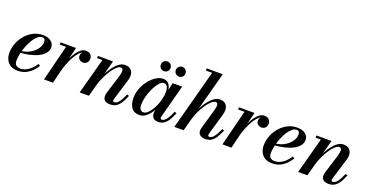

<svg xmlns="http://www.w3.org/2000/svg" viewBox="-31 -1461 4201 2181"><g transform="rotate(20 2069.5 -370.0)"><path d="M185 10Q133 10 98 -10.8Q63 -31.5 45.2 -67.8Q27.5 -104 27.5 -150Q27.5 -210 49.8 -267Q72 -324 111.8 -370Q151.5 -416 204.5 -443Q257.5 -470 318.5 -470Q383 -470 418.5 -440.8Q454 -411.5 454 -368.5Q454 -330.5 429 -299.2Q404 -268 360.2 -245.2Q316.5 -222.5 258.8 -209Q201 -195.5 135 -191.5V-213.5Q172.5 -216.5 206.2 -228Q240 -239.5 267.5 -258Q295 -276.5 315.2 -299.5Q335.5 -322.5 346.5 -348.2Q357.5 -374 357.5 -400Q357.5 -418.5 349 -431.2Q340.5 -444 320.5 -444Q296 -444 272.8 -427Q249.5 -410 228.5 -380.8Q207.5 -351.5 190 -315.2Q172.5 -279 160 -239.5Q147.5 -200 140.5 -162.5Q133.5 -125 133.5 -94Q133.5 -55.5 153.5 -39.5Q173.5 -23.5 204 -23.5Q238.5 -23.5 270.8 -38.8Q303 -54 331.5 -81Q360 -108 382.5 -144L406 -129Q384 -93 352.5 -61.2Q321 -29.5 279.5 -9.8Q238 10 185 10Z M500.5 0 609.5 -433.5H533V-460H721L609.5 0ZM628 -141Q637.5 -183.5 652 -229.2Q666.5 -275 686 -317.5Q705.5 -360 729.2 -394.5Q753 -429 780.8 -449.2Q808.5 -469.5 839 -469.5Q873 -469.5 894 -450.2Q915 -431 915 -400Q915 -371 897.2 -351.2Q879.5 -331.5 850.5 -331.5Q824 -331.5 805.8 -347.5Q787.5 -363.5 787.5 -390Q787.5 -417 805.2 -434.5Q823 -452 852 -452Q879.5 -452 896.8 -438.8Q914 -425.5 914 -400H887.5Q887.5 -420 874.8 -432Q862 -444 839 -444Q812 -444 787 -424.2Q762 -404.5 739.8 -371.8Q717.5 -339 699 -298.8Q680.5 -258.5 666.2 -217.5Q652 -176.5 643.5 -141Z M1302 10Q1258 10 1236.8 -8.2Q1215.5 -26.5 1215.5 -61Q1215.5 -71.5 1217.8 -83.8Q1220 -96 1223 -104.5L1287 -310Q1299 -348.5 1302.5 -374.5Q1306 -400.5 1299 -413.2Q1292 -426 1273 -426Q1254 -426 1227.5 -402.5Q1201 -379 1173 -338Q1145 -297 1120 -244.2Q1095 -191.5 1079 -133H1061Q1073 -177 1091.5 -224Q1110 -271 1134.2 -314.5Q1158.5 -358 1186.8 -393.2Q1215 -428.5 1246.5 -449Q1278 -469.5 1311.5 -469.5Q1354.5 -469.5 1378.8 -449.2Q1403 -429 1408.8 -395Q1414.5 -361 1402 -319.5L1324.5 -65.5Q1323.5 -61.5 1322.5 -56.2Q1321.5 -51 1321.5 -47Q1321.5 -39 1325.5 -34Q1329.5 -29 1338 -29Q1365.5 -29 1391.2 -60.5Q1417 -92 1446.5 -162.5L1472 -154Q1448.5 -95 1424 -58.8Q1399.5 -22.5 1370.2 -6.2Q1341 10 1302 10ZM932 0 1049 -433.5H984.5V-460H1168L1043.5 0Z M1656 10Q1589 10 1558 -34.2Q1527 -78.5 1527 -152.5Q1527 -210 1548.8 -266.2Q1570.5 -322.5 1606.8 -368.5Q1643 -414.5 1686.5 -442.2Q1730 -470 1773.5 -470Q1807 -470 1828.8 -453Q1850.5 -436 1861 -405.8Q1871.5 -375.5 1871.5 -335.5Q1871.5 -306.5 1864.8 -269.8Q1858 -233 1845 -194.2Q1832 -155.5 1813 -119Q1794 -82.5 1770 -53.5Q1746 -24.5 1717.5 -7.2Q1689 10 1656 10ZM1687.5 -34.5Q1710 -34.5 1733.2 -53.5Q1756.5 -72.5 1777.5 -104.8Q1798.5 -137 1815 -176.5Q1831.5 -216 1841.2 -257.8Q1851 -299.5 1851 -337Q1851 -365.5 1845 -385.8Q1839 -406 1827 -416.8Q1815 -427.5 1797 -427.5Q1775 -427.5 1752.2 -406.2Q1729.5 -385 1708.8 -350Q1688 -315 1671.5 -272.8Q1655 -230.5 1645.5 -187.5Q1636 -144.5 1636 -107.5Q1636 -73 1649.5 -53.8Q1663 -34.5 1687.5 -34.5ZM1885 10Q1842.5 10 1822.8 -10.2Q1803 -30.5 1803 -65Q1803 -73.5 1803.5 -80.5Q1804 -87.5 1805 -92.5L1821 -175L1847.5 -255L1862.5 -348.5L1889.5 -460H2004L1898 -61Q1896 -53.5 1896 -45.5Q1896 -38 1900 -32.8Q1904 -27.5 1913.5 -27.5Q1930 -27.5 1947 -40.8Q1964 -54 1982.2 -83.5Q2000.5 -113 2021.5 -162.5L2047 -154Q2024 -96 2000 -59.8Q1976 -23.5 1948 -6.8Q1920 10 1885 10ZM1930 -554Q1905.5 -554 1888.2 -571Q1871 -588 1871 -612.5Q1871 -637 1888.2 -654.2Q1905.5 -671.5 1930 -671.5Q1954.5 -671.5 1971.5 -654.2Q1988.5 -637 1988.5 -612.5Q1988.5 -588 1971.5 -571Q1954.5 -554 1930 -554ZM1749 -554Q1724.5 -554 1707.2 -571Q1690 -588 1690 -612.5Q1690 -637 1707.2 -654.2Q1724.5 -671.5 1749 -671.5Q1773.5 -671.5 1790.5 -654.2Q1807.5 -637 1807.5 -612.5Q1807.5 -588 1790.5 -571Q1773.5 -554 1749 -554Z M2076.5 0 2270 -723.5H2195V-750H2389L2189 0ZM2452 10Q2410.5 10 2387.8 -9.2Q2365 -28.5 2365 -60.5Q2365 -69.5 2367.5 -81.2Q2370 -93 2373.5 -105.5L2432.5 -310Q2444 -349.5 2447.8 -375.2Q2451.5 -401 2445.2 -413.5Q2439 -426 2420.5 -426Q2401 -426 2374 -402.8Q2347 -379.5 2318.5 -338.8Q2290 -298 2265 -245Q2240 -192 2224 -133H2208Q2219.5 -177 2237.8 -224Q2256 -271 2280.2 -314.8Q2304.5 -358.5 2333 -393.5Q2361.5 -428.5 2393.2 -449Q2425 -469.5 2458.5 -469.5Q2501.5 -469.5 2525 -449.2Q2548.5 -429 2553.8 -395.2Q2559 -361.5 2547 -319.5L2474 -65.5Q2473 -62 2472 -56.8Q2471 -51.5 2471 -47.5Q2471 -29 2487.5 -29Q2514.5 -29 2540.5 -60.5Q2566.5 -92 2596 -162.5L2621.5 -154Q2598 -95 2573.5 -58.8Q2549 -22.5 2519.8 -6.2Q2490.5 10 2452 10Z M2657.5 0 2766.5 -433.5H2690V-460H2878L2766.5 0ZM2785 -141Q2794.5 -183.5 2809 -229.2Q2823.5 -275 2843 -317.5Q2862.5 -360 2886.2 -394.5Q2910 -429 2937.8 -449.2Q2965.5 -469.5 2996 -469.5Q3030 -469.5 3051 -450.2Q3072 -431 3072 -400Q3072 -371 3054.2 -351.2Q3036.5 -331.5 3007.5 -331.5Q2981 -331.5 2962.8 -347.5Q2944.5 -363.5 2944.5 -390Q2944.5 -417 2962.2 -434.5Q2980 -452 3009 -452Q3036.5 -452 3053.8 -438.8Q3071 -425.5 3071 -400H3044.5Q3044.5 -420 3031.8 -432Q3019 -444 2996 -444Q2969 -444 2944 -424.2Q2919 -404.5 2896.8 -371.8Q2874.5 -339 2856 -298.8Q2837.5 -258.5 2823.2 -217.5Q2809 -176.5 2800.5 -141Z M3259.5 10Q3207.5 10 3172.5 -10.8Q3137.5 -31.5 3119.8 -67.8Q3102 -104 3102 -150Q3102 -210 3124.2 -267Q3146.5 -324 3186.2 -370Q3226 -416 3279 -443Q3332 -470 3393 -470Q3457.5 -470 3493 -440.8Q3528.5 -411.5 3528.5 -368.5Q3528.5 -330.5 3503.5 -299.2Q3478.5 -268 3434.8 -245.2Q3391 -222.5 3333.2 -209Q3275.5 -195.5 3209.5 -191.5V-213.5Q3247 -216.5 3280.8 -228Q3314.5 -239.5 3342 -258Q3369.5 -276.5 3389.8 -299.5Q3410 -322.5 3421 -348.2Q3432 -374 3432 -400Q3432 -418.5 3423.5 -431.2Q3415 -444 3395 -444Q3370.5 -444 3347.2 -427Q3324 -410 3303 -380.8Q3282 -351.5 3264.5 -315.2Q3247 -279 3234.5 -239.5Q3222 -200 3215 -162.5Q3208 -125 3208 -94Q3208 -55.5 3228 -39.5Q3248 -23.5 3278.5 -23.5Q3313 -23.5 3345.2 -38.8Q3377.5 -54 3406 -81Q3434.5 -108 3457 -144L3480.5 -129Q3458.5 -93 3427 -61.2Q3395.5 -29.5 3354 -9.8Q3312.5 10 3259.5 10Z M3943 10Q3899 10 3877.8 -8.2Q3856.5 -26.5 3856.5 -61Q3856.5 -71.5 3858.8 -83.8Q3861 -96 3864 -104.5L3928 -310Q3940 -348.5 3943.5 -374.5Q3947 -400.5 3940 -413.2Q3933 -426 3914 -426Q3895 -426 3868.5 -402.5Q3842 -379 3814 -338Q3786 -297 3761 -244.2Q3736 -191.5 3720 -133H3702Q3714 -177 3732.5 -224Q3751 -271 3775.2 -314.5Q3799.5 -358 3827.8 -393.2Q3856 -428.5 3887.5 -449Q3919 -469.5 3952.5 -469.5Q3995.5 -469.5 4019.8 -449.2Q4044 -429 4049.8 -395Q4055.5 -361 4043 -319.5L3965.5 -65.5Q3964.5 -61.5 3963.5 -56.2Q3962.5 -51 3962.5 -47Q3962.5 -39 3966.5 -34Q3970.5 -29 3979 -29Q4006.5 -29 4032.2 -60.5Q4058 -92 4087.5 -162.5L4113 -154Q4089.5 -95 4065 -58.8Q4040.5 -22.5 4011.2 -6.2Q3982 10 3943 10ZM3573 0 3690 -433.5H3625.5V-460H3809L3684.5 0Z"/></g></svg>

Font: Bodoni Moda 9pt SemiBold
Style: Italic
Weight: 600
Italic angle: -13°
Designer: Owen Earl
Foundry: indestructible type
Version: Version 2.004